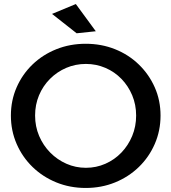

<svg xmlns="http://www.w3.org/2000/svg" viewBox="-20 -924 850 952"><path d="M405 -707Q483 -707 550.5 -680Q618 -653 668.5 -604Q719 -555 747.5 -490.5Q776 -426 776 -351Q776 -276 747.5 -210.5Q719 -145 668.5 -96Q618 -47 550.5 -19.5Q483 8 405 8Q327 8 259.5 -19.5Q192 -47 141.5 -96Q91 -145 62.5 -210.5Q34 -276 34 -351Q34 -426 62.5 -491Q91 -556 141.5 -604.5Q192 -653 259.5 -680Q327 -707 405 -707ZM406 -607Q354 -607 308.5 -587.5Q263 -568 228 -533Q193 -498 173.5 -451.5Q154 -405 154 -351Q154 -297 174 -250Q194 -203 229 -167.5Q264 -132 309.5 -112Q355 -92 406 -92Q457 -92 502.5 -112Q548 -132 582 -167.5Q616 -203 635.5 -250Q655 -297 655 -351Q655 -405 635.5 -451.5Q616 -498 582 -533Q548 -568 502.5 -587.5Q457 -607 406 -607ZM356 -904 455 -769 360 -759 238 -855Z"/></svg>

Font: Alexandria
Style: Regular
Weight: 400
Designer: Mohamed Gaber
Foundry: Kief Type Foundry
Version: Version 5.100